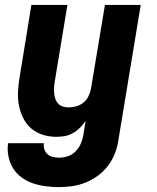

<svg xmlns="http://www.w3.org/2000/svg" viewBox="-20 -550 640 783"><path d="M221 213Q193 213 166 209.5Q139 206 114 197.5Q89 189 68 173.5Q47 158 33.5 136.5Q20 115 14.5 88Q9 61 13 34H159Q157 47 161 59Q165 71 174 79Q183 87 195.5 90Q208 93 221 93Q239 93 257 87Q275 81 288.5 67Q302 53 309.5 36Q317 19 320 1L329 -57Q319 -42 306 -29Q293 -16 277 -7Q261 2 244 5Q227 8 210 8Q181 8 154 -0.5Q127 -9 107 -26.5Q87 -44 74.5 -69Q62 -94 57 -121Q52 -148 53.5 -177Q55 -206 60 -235L108 -530H255L203 -216Q201 -204 200.5 -192Q200 -180 201 -168.5Q202 -157 206 -146Q210 -135 217.5 -127Q225 -119 236.5 -115.5Q248 -112 260 -112Q276 -112 291.5 -116.5Q307 -121 320 -131.5Q333 -142 340.5 -157Q348 -172 351 -188L408 -530H554L463 20Q459 48 449 74.5Q439 101 421.5 124.5Q404 148 380.5 165.5Q357 183 330 194Q303 205 275.5 209Q248 213 221 213Z"/></svg>

Font: Iosevka Curly Heavy Extended
Style: Italic
Weight: 900
Width: 7
Italic angle: -9°
Monospace: yes
Designer: Belleve Invis
Foundry: Belleve Invis
Version: Version 11.1.0; ttfautohint (v1.8.3)